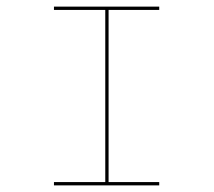

<svg xmlns="http://www.w3.org/2000/svg" viewBox="-20 -650 645 580"><path d="M461 -90H143V-100H298V-620H143V-630H461V-620H308V-100H461Z"/></svg>

Font: Bungee Hairline
Style: Regular
Weight: 400
Designer: David Jonathan Ross
Foundry: David Jonathan Ross
Version: Version 1.000;PS 1.0;hotconv 1.0.72;makeotf.lib2.5.5900